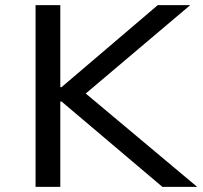

<svg xmlns="http://www.w3.org/2000/svg" viewBox="-20 -725 786 745"><path d="M118 0V-705H214V-387H219L592 -705H718L283 -337L289 -382L745 0H610L219 -331H214V0Z"/></svg>

Font: Nunito Sans 7pt SemiExpanded
Style: Regular
Weight: 400
Width: 6
Designer: Vernon Adams
Foundry: Vernon Adams
Version: Version 3.101;gftools[0.9.27]